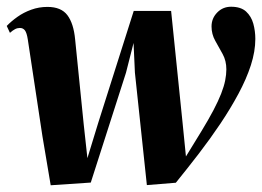

<svg xmlns="http://www.w3.org/2000/svg" viewBox="-22 -540 778 570"><path d="M128.5 10 104 -135.5 60.5 -423Q57.5 -442.5 52 -449.8Q46.5 -457 37 -457Q29.5 -457 22.8 -453.5Q16 -450 7.5 -442.5L-2 -463Q11.5 -477 29.8 -490Q48 -503 70.8 -511.2Q93.5 -519.5 119 -519.5Q159.5 -519.5 178 -495Q196.5 -470.5 201 -423.5L226.5 -171L237.5 -70.5L269.5 -175L375 -507.5H486L520 -175.5L530 -75.5L576 -150.5Q597 -185 611.5 -212.5Q626 -240 634.5 -261.8Q643 -283.5 646.5 -301.2Q650 -319 650 -334Q650 -359.5 639 -379.5Q628 -399.5 617 -419Q606 -438.5 606 -461.5Q606 -485.5 622.8 -502.8Q639.5 -520 664 -520Q693 -520 708.5 -505.8Q724 -491.5 730 -469.8Q736 -448 736 -424.5Q736 -387.5 722.8 -346.5Q709.5 -305.5 686 -261.8Q662.5 -218 632.5 -173.2Q602.5 -128.5 568.5 -84.2Q534.5 -40 500 2.5L414 9.5L378.5 -324.5L374.5 -412.5L352 -324L247.5 2Z"/></svg>

Font: Merriweather 144pt
Style: Bold Italic
Weight: 700
Italic angle: -7.8°
Version: Version 2.101